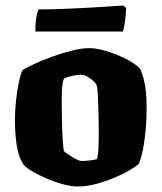

<svg xmlns="http://www.w3.org/2000/svg" viewBox="-20 -674 584 694"><path d="M262 0Q237 0 206 -8.5Q175 -17 145.5 -30Q116 -43 94.5 -56Q73 -69 65 -79Q46 -108 40 -151.5Q34 -195 34 -239Q34 -276 38 -311.5Q42 -347 48 -376Q54 -405 61 -420Q75 -429 103.5 -442.5Q132 -456 168 -469Q204 -482 240 -491Q276 -500 303 -500Q323 -500 349.5 -493.5Q376 -487 403 -476Q430 -465 452.5 -451.5Q475 -438 487 -425Q495 -406 500 -386Q505 -366 507.5 -341.5Q510 -317 510 -284Q510 -226 502.5 -169.5Q495 -113 482 -82Q470 -71 445.5 -57Q421 -43 389.5 -30Q358 -17 325 -8.5Q292 0 262 0ZM275 -92Q277 -92 286.5 -92.5Q296 -93 308 -94.5Q320 -96 329 -98Q334 -106 335.5 -134Q337 -162 337 -198Q337 -228 336 -265.5Q335 -303 333.5 -333Q332 -363 328 -369Q324 -376 314.5 -384Q305 -392 294 -398Q283 -404 272 -404Q263 -404 252 -402Q241 -400 231 -397.5Q221 -395 213 -391Q209 -387 206.5 -374Q204 -361 203.5 -342.5Q203 -324 203 -301Q203 -270 204 -232Q205 -194 207 -164.5Q209 -135 211 -128Q213 -125 221 -119.5Q229 -114 239.5 -107.5Q250 -101 259.5 -96.5Q269 -92 275 -92ZM108 -560Q108 -595 112 -615Q116 -635 120 -640Q153 -640 197.5 -641.5Q242 -643 288 -645.5Q334 -648 371 -650.5Q408 -653 425 -654L436 -645Q435 -615 431 -591.5Q427 -568 424 -560Z"/></svg>

Font: Texturina 12pt Black
Style: Regular
Weight: 900
Designer: Guillermo Torres Carreño
Foundry: Omnibus-Type
Version: Version 1.002